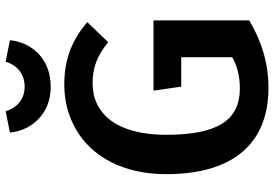

<svg xmlns="http://www.w3.org/2000/svg" viewBox="-165 -788 968 678"><g transform="rotate(-90 319.0 -449.0)"><path d="M352 -754C398 -754 436 -768 466 -795C495 -822 512 -857 516 -898L440 -913C428 -872 396 -846 352 -846C308 -846 278 -872 265 -913L190 -898C194 -857 211 -822 240 -795C269 -768 307 -754 352 -754ZM360 -706C301 -706 248 -692 200 -664C104 -608 43 -497 43 -346C43 -110 151 15 348 15C432 15 511 -8 586 -53V-391H338L352 -293H456V-113C425 -95 388 -86 346 -86C235 -86 182 -162 182 -346C182 -522 257 -606 364 -606C421 -606 460 -590 509 -551L580 -625C517 -678 451 -706 360 -706Z"/></g></svg>

Font: Fira Sans Medium
Style: Regular
Weight: 500
Designer: Carrois Corporate & Edenspiekermann AG
Foundry: Carrois Corporate GbR & Edenspiekermann AG
Version: Version 4.203